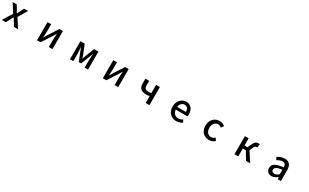

<svg xmlns="http://www.w3.org/2000/svg" viewBox="431 -2781 8137 5054"><g transform="rotate(30 4500.0 -253.5)"><path d="M193 -265 15 22H136L200 -95C217 -128 234 -161 251 -192H256C276 -161 295 -127 313 -95L385 22H510L333 -252L498 -528H378L320 -418L274 -325H270C252 -356 234 -387 218 -418L152 -528H28Z M1087 -528V22H1192L1380 -267C1400 -299 1430 -350 1450 -384H1455C1450 -313 1444 -240 1444 -183V22H1555V-528H1449L1262 -240C1243 -207 1211 -156 1192 -123H1188C1192 -193 1198 -266 1198 -323V-528Z M2087 -528V22H2189V-192C2189 -244 2180 -338 2176 -397H2181C2196 -353 2217 -302 2233 -259L2326 -29H2396L2488 -259C2504 -302 2524 -352 2540 -397H2544C2540 -338 2532 -244 2532 -192V22H2636V-528H2504L2412 -292C2397 -247 2381 -204 2365 -162H2360C2346 -204 2330 -247 2314 -292L2218 -528Z M3087 -528V22H3192L3380 -267C3400 -299 3430 -350 3450 -384H3455C3450 -313 3444 -240 3444 -183V22H3555V-528H3449L3262 -240C3243 -207 3211 -156 3192 -123H3188C3192 -193 3198 -266 3198 -323V-528Z M4388 -187V22H4503V-528H4388V-278C4360 -272 4337 -269 4307 -269C4217 -269 4178 -301 4178 -375V-528H4063V-375C4063 -233 4147 -177 4283 -177C4332 -177 4352 -180 4388 -187Z M5316 35C5388 35 5451 11 5502 -23L5462 -96C5422 -70 5380 -55 5331 -55C5236 -55 5170 -118 5161 -223H5518C5521 -237 5524 -259 5524 -282C5524 -437 5445 -542 5299 -542C5171 -542 5048 -431 5048 -253C5048 -71 5167 35 5316 35ZM5160 -303C5171 -399 5232 -452 5301 -452C5381 -452 5424 -397 5424 -303Z M6311 35C6374 35 6439 12 6490 -33L6442 -109C6409 -81 6368 -59 6322 -59C6231 -59 6167 -136 6167 -253C6167 -369 6233 -447 6326 -447C6363 -447 6394 -431 6424 -404L6481 -479C6441 -514 6390 -542 6320 -542C6175 -542 6048 -436 6048 -253C6048 -70 6162 35 6311 35Z M7087 -528V22H7202V-218H7294L7439 22H7565L7378 -267L7419 -362C7445 -423 7467 -432 7496 -432C7504 -432 7508 -430 7515 -428L7534 -535C7524 -540 7511 -542 7498 -542C7432 -542 7389 -523 7344 -425L7291 -309H7202V-528Z M8217 35C8283 35 8342 2 8392 -41H8396L8405 22H8499V-309C8499 -455 8436 -542 8299 -542C8211 -542 8134 -506 8077 -470L8120 -392C8167 -422 8221 -448 8279 -448C8360 -448 8383 -392 8384 -328C8155 -303 8055 -242 8055 -124C8055 -27 8122 35 8217 35ZM8166 -132C8166 -194 8221 -236 8384 -255V-120C8339 -79 8300 -56 8252 -56C8203 -56 8166 -78 8166 -132Z"/></g></svg>

Font: コーポレート・ロゴ ver3 Medium
Style: Regular
Weight: 500
Designer: [KANA_main] LOGOTYPE.JP [Source Han Sans] Ryoko NISHIZUKA 西塚涼子 (kana, bopomofo & ideographs); Paul D. Hunt (Latin, Greek
Version: Version 12.001;FEAKit 1.0